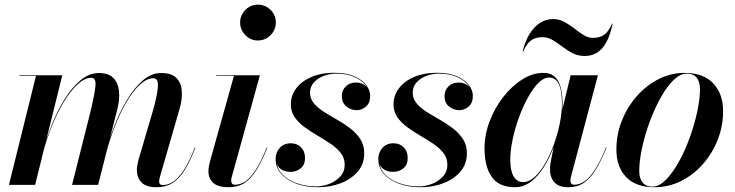

<svg xmlns="http://www.w3.org/2000/svg" viewBox="-20 -776 3087 806"><path d="M637 10Q593.5 10 574 -10.2Q554.5 -30.5 554.5 -62.5Q554.5 -73.5 557 -85Q559.5 -96.5 561.5 -105.5L621 -308Q640.5 -376 642.8 -411.8Q645 -447.5 624 -447.5Q596 -447.5 567 -420.5Q538 -393.5 511.2 -348Q484.5 -302.5 462.5 -246.5Q440.5 -190.5 425.5 -133H423Q438 -190.5 461 -249.5Q484 -308.5 514.2 -358.5Q544.5 -408.5 580.2 -439Q616 -469.5 655.5 -469.5Q700 -469.5 720.5 -448.8Q741 -428 743.2 -394Q745.5 -360 734 -319.5L652 -36Q650 -30.5 649 -24.2Q648 -18 648 -13Q648 -6.5 652 -2.8Q656 1 663.5 1Q684.5 1 706.2 -12.8Q728 -26.5 751 -61Q774 -95.5 798 -157L800.5 -156.5Q777.5 -97 754.2 -60.5Q731 -24 703 -7Q675 10 637 10ZM17.5 0 131 -457.5H61.5V-460H241.5L127.5 0ZM282.5 0 360 -308Q376.5 -377 380.5 -413.2Q384.5 -449.5 363 -449.5Q335.5 -449.5 305.8 -422Q276 -394.5 248.2 -348.8Q220.5 -303 197.8 -246.8Q175 -190.5 160 -133H158Q173 -189.5 196.2 -248.8Q219.5 -308 250.2 -358Q281 -408 317.8 -438.8Q354.5 -469.5 395 -469.5Q435.5 -469.5 455.8 -448.8Q476 -428 479.5 -394Q483 -360 473 -319.5L392 0Z M940 10Q895.5 10 875.2 -8.2Q855 -26.5 855 -57Q855 -68 857.2 -79.2Q859.5 -90.5 861.5 -98.5L962 -457.5H887.5V-460H1071L953 -33.5Q951.5 -29 951 -25Q950.5 -21 950.5 -17.5Q950.5 -10.5 954 -5.5Q957.5 -0.5 966.5 -0.5Q988.5 -0.5 1009.5 -14.2Q1030.5 -28 1053 -62Q1075.5 -96 1100 -157L1102.5 -156.5Q1080 -100.5 1057.2 -63.5Q1034.5 -26.5 1006.8 -8.2Q979 10 940 10ZM1062.5 -606Q1041.5 -606 1024.8 -616.5Q1008 -627 998 -644.2Q988 -661.5 988 -681.5Q988 -702 998 -719Q1008 -736 1024.8 -746.2Q1041.5 -756.5 1062.5 -756.5Q1083.5 -756.5 1100.8 -746.2Q1118 -736 1128 -719Q1138 -702 1138 -681.5Q1138 -661.5 1128 -644.2Q1118 -627 1100.8 -616.5Q1083.5 -606 1062.5 -606Z M1314.5 10Q1266 10 1225.8 -4.2Q1185.5 -18.5 1161.2 -45Q1137 -71.5 1137 -108.5Q1137 -135.5 1154.2 -155Q1171.5 -174.5 1200.5 -174.5Q1227 -174.5 1243.8 -157.5Q1260.5 -140.5 1260.5 -112.5Q1260.5 -84 1242.2 -69.2Q1224 -54.5 1199.5 -54.5Q1183 -54.5 1169 -60.5Q1155 -66.5 1146.5 -78.8Q1138 -91 1138 -108.5H1140Q1140 -71 1164 -45.2Q1188 -19.5 1226.8 -6.5Q1265.5 6.5 1308 6.5Q1335.5 6.5 1362.8 -4.2Q1390 -15 1408.5 -35.2Q1427 -55.5 1427 -85Q1427 -112 1411 -133Q1395 -154 1369.2 -171.5Q1343.5 -189 1314.2 -206Q1285 -223 1259.2 -241.8Q1233.5 -260.5 1217.2 -283.8Q1201 -307 1201 -337.5Q1201 -375.5 1223.8 -405.5Q1246.5 -435.5 1287.5 -453Q1328.5 -470.5 1382.5 -470.5Q1434 -470.5 1467.5 -455.8Q1501 -441 1517.5 -418.8Q1534 -396.5 1534 -374Q1534 -344 1516.5 -328.8Q1499 -313.5 1477 -313.5Q1453 -313.5 1434 -329Q1415 -344.5 1415 -373.5Q1415 -397 1431.5 -413.2Q1448 -429.5 1474 -429.5Q1500 -429.5 1516.5 -414Q1533 -398.5 1533 -374H1531Q1531 -397.5 1514.2 -418.8Q1497.5 -440 1466 -453.5Q1434.5 -467 1390 -467Q1364 -467 1339 -457.5Q1314 -448 1297.8 -430.2Q1281.5 -412.5 1281.5 -386.5Q1281.5 -361.5 1298 -342Q1314.5 -322.5 1340.2 -306.2Q1366 -290 1395.2 -273.5Q1424.5 -257 1450.2 -237.2Q1476 -217.5 1492.5 -192.2Q1509 -167 1509 -132Q1509 -88 1482.2 -56.2Q1455.5 -24.5 1411.2 -7.2Q1367 10 1314.5 10Z M1745.5 10Q1697 10 1656.8 -4.2Q1616.5 -18.5 1592.2 -45Q1568 -71.5 1568 -108.5Q1568 -135.5 1585.2 -155Q1602.5 -174.5 1631.5 -174.5Q1658 -174.5 1674.8 -157.5Q1691.5 -140.5 1691.5 -112.5Q1691.5 -84 1673.2 -69.2Q1655 -54.5 1630.5 -54.5Q1614 -54.5 1600 -60.5Q1586 -66.5 1577.5 -78.8Q1569 -91 1569 -108.5H1571Q1571 -71 1595 -45.2Q1619 -19.5 1657.8 -6.5Q1696.5 6.5 1739 6.5Q1766.5 6.5 1793.8 -4.2Q1821 -15 1839.5 -35.2Q1858 -55.5 1858 -85Q1858 -112 1842 -133Q1826 -154 1800.2 -171.5Q1774.5 -189 1745.2 -206Q1716 -223 1690.2 -241.8Q1664.5 -260.5 1648.2 -283.8Q1632 -307 1632 -337.5Q1632 -375.5 1654.8 -405.5Q1677.5 -435.5 1718.5 -453Q1759.5 -470.5 1813.5 -470.5Q1865 -470.5 1898.5 -455.8Q1932 -441 1948.5 -418.8Q1965 -396.5 1965 -374Q1965 -344 1947.5 -328.8Q1930 -313.5 1908 -313.5Q1884 -313.5 1865 -329Q1846 -344.5 1846 -373.5Q1846 -397 1862.5 -413.2Q1879 -429.5 1905 -429.5Q1931 -429.5 1947.5 -414Q1964 -398.5 1964 -374H1962Q1962 -397.5 1945.2 -418.8Q1928.5 -440 1897 -453.5Q1865.5 -467 1821 -467Q1795 -467 1770 -457.5Q1745 -448 1728.8 -430.2Q1712.5 -412.5 1712.5 -386.5Q1712.5 -361.5 1729 -342Q1745.5 -322.5 1771.2 -306.2Q1797 -290 1826.2 -273.5Q1855.5 -257 1881.2 -237.2Q1907 -217.5 1923.5 -192.2Q1940 -167 1940 -132Q1940 -88 1913.2 -56.2Q1886.5 -24.5 1842.2 -7.2Q1798 10 1745.5 10Z M2142.5 10Q2074.5 10 2044.2 -33.5Q2014 -77 2014 -152.5Q2014 -210 2035.2 -266.2Q2056.5 -322.5 2092.2 -368.5Q2128 -414.5 2171.8 -442.2Q2215.5 -470 2260.5 -470Q2294 -470 2311.5 -451.2Q2329 -432.5 2335.2 -402.8Q2341.5 -373 2341.5 -339.5Q2341.5 -311.5 2335.5 -275Q2329.5 -238.5 2317.8 -199.2Q2306 -160 2289 -122.8Q2272 -85.5 2249.8 -55.5Q2227.5 -25.5 2200.8 -7.8Q2174 10 2142.5 10ZM2175.5 -11.5Q2200.5 -11.5 2224.2 -33Q2248 -54.5 2268.8 -90.5Q2289.5 -126.5 2305.2 -170Q2321 -213.5 2330 -258Q2339 -302.5 2339 -340.5Q2339 -372 2334.2 -396.8Q2329.5 -421.5 2317.5 -436Q2305.5 -450.5 2284.5 -450.5Q2262 -450.5 2239 -426.8Q2216 -403 2195 -364.5Q2174 -326 2157.5 -280Q2141 -234 2131.5 -188.2Q2122 -142.5 2122 -106Q2122 -58.5 2136.5 -35Q2151 -11.5 2175.5 -11.5ZM2366 10Q2326 10 2307.5 -10.5Q2289 -31 2289 -63.5Q2289 -73 2289.5 -80.2Q2290 -87.5 2291 -92.5L2304.5 -160.5L2327 -237L2339.5 -311L2375.5 -460H2490L2376.5 -32.5Q2374.5 -25 2374.5 -17Q2374.5 -10 2378.2 -5.2Q2382 -0.5 2391 -0.5Q2412 -0.5 2433.2 -14.5Q2454.5 -28.5 2477 -62.5Q2499.5 -96.5 2524 -157L2526.5 -156.5Q2503.5 -100.5 2480.8 -63.5Q2458 -26.5 2430.5 -8.2Q2403 10 2366 10ZM2435 -541Q2406 -541 2383.2 -553Q2360.5 -565 2340.2 -580.5Q2320 -596 2299.8 -608Q2279.5 -620 2256.5 -620Q2229 -620 2210.2 -607.2Q2191.5 -594.5 2176.5 -560H2174Q2184 -602.5 2202.8 -633Q2221.5 -663.5 2246.8 -679.8Q2272 -696 2301 -696Q2327.5 -696 2349.2 -684Q2371 -672 2390.8 -656.5Q2410.5 -641 2429.8 -629Q2449 -617 2469.5 -617Q2497.5 -617 2516 -629.8Q2534.5 -642.5 2549.5 -677H2552Q2542 -629.5 2525.8 -599.5Q2509.5 -569.5 2486.8 -555.2Q2464 -541 2435 -541Z M2728 10Q2649 10 2608.2 -33Q2567.5 -76 2567.5 -148Q2567.5 -212 2590.8 -270Q2614 -328 2653.8 -373Q2693.5 -418 2745 -444Q2796.5 -470 2853.5 -470Q2933 -470 2974.2 -426Q3015.5 -382 3015.5 -310Q3015.5 -246.5 2992.8 -189Q2970 -131.5 2930.2 -86.5Q2890.5 -41.5 2838.5 -15.8Q2786.5 10 2728 10ZM2720 7.5Q2743 7.5 2766.5 -13Q2790 -33.5 2812.2 -67.8Q2834.5 -102 2853.8 -145Q2873 -188 2887.5 -234Q2902 -280 2910.2 -323.5Q2918.5 -367 2918.5 -402Q2918.5 -432 2905 -449.5Q2891.5 -467 2862 -467Q2839 -467 2815.2 -446.8Q2791.5 -426.5 2769.2 -392Q2747 -357.5 2727.8 -314.8Q2708.5 -272 2694 -225.8Q2679.5 -179.5 2671.5 -136.2Q2663.5 -93 2663.5 -57.5Q2663.5 -28 2677.2 -10.2Q2691 7.5 2720 7.5Z"/></svg>

Font: Bodoni Moda 72pt SemiBold
Style: Italic
Weight: 600
Italic angle: -13°
Designer: Owen Earl
Foundry: indestructible type
Version: Version 2.004